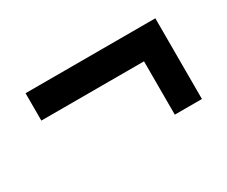

<svg xmlns="http://www.w3.org/2000/svg" viewBox="-62 -536 734 621"><g transform="rotate(-30 305.5 -225.5)"><path d="M446.7 -273.5H63.3V-375.7H548V-74.3H446.7Z"/></g></svg>

Font: Murecho Thin
Style: Regular
Weight: 100
Designer: Neil Summerour
Foundry: Positype
Version: Version 1.010